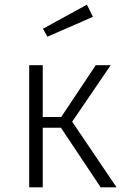

<svg xmlns="http://www.w3.org/2000/svg" viewBox="-20 -802 545 822"><path d="M289 -281 479 0H411L241 -255H163V0H105V-523H163V-301H242L390 -523H454ZM378 -730 183 -645 164 -679 352 -782Z"/></svg>

Font: Fira Sans Light
Style: Regular
Weight: 300
Designer: bBox Type GmbH & Carrois Corporate GbR & Edenspiekermann AG
Foundry: bBox Type GmbH & Carrois Corporate GbR & Edenspiekermann AG
Version: Version 4.301